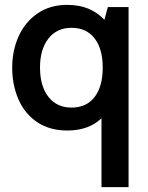

<svg xmlns="http://www.w3.org/2000/svg" viewBox="-20 -525 607 787"><path d="M507 -496V242H396V-40Q343 10 256 10Q184 10 133 -24Q82 -58 56 -117Q30 -176 30 -248Q30 -318 56.5 -376.5Q83 -435 134 -470Q185 -505 255 -505Q305 -505 342 -489.5Q379 -474 408 -444L422 -496ZM401 -248Q401 -325 367.5 -368Q334 -411 273 -411Q213 -411 178.5 -367Q144 -323 144 -248Q144 -172 178.5 -128Q213 -84 273 -84Q334 -84 367.5 -127Q401 -170 401 -248Z"/></svg>

Font: Cabin SemiBold
Style: Regular
Weight: 600
Designer: Pablo Impallari
Foundry: Pablo Impallari. http://www.impallari.com Igino Marini. http://www.ikern.com
Version: Version 2.001